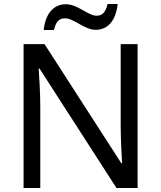

<svg xmlns="http://www.w3.org/2000/svg" viewBox="-20 -933 800 953"><path d="M197 -784H248C257 -823 271 -842 303 -842C347 -842 399 -785 455 -785C518 -785 556 -835 564 -913H514C504 -874 490 -855 459 -855C417 -855 366 -912 307 -912C244 -912 205 -863 197 -784ZM663 0V-714H579V-311C579 -246 584 -155 586 -123H582L201 -714H97V0H180V-399C180 -472 175 -546 172 -593H176L558 0Z"/></svg>

Font: Noto Sans Miao
Style: Regular
Weight: 400
Designer: Monotype Design Team
Foundry: Monotype Imaging Inc.
Version: Version 2.003